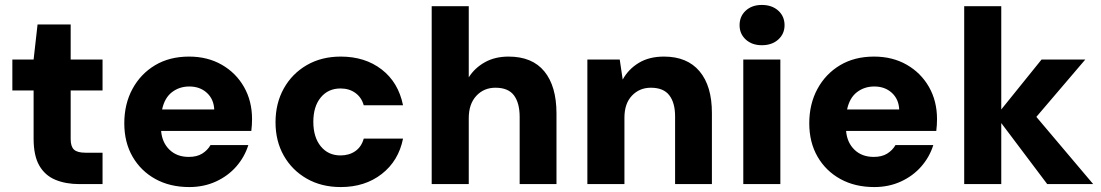

<svg xmlns="http://www.w3.org/2000/svg" viewBox="-20 -745 4457 777"><path d="M301 0Q246 0 204 -17.5Q162 -35 139 -75Q116 -115 116 -184V-379H30V-504H116L132 -646H266V-504H395V-379H266V-182Q266 -152 279.5 -139.5Q293 -127 326 -127H395V0Z M746 12Q668 12 609 -20.5Q550 -53 516.5 -111Q483 -169 483 -246Q483 -324 516 -385Q549 -446 607.5 -481Q666 -516 745 -516Q820 -516 877.5 -483Q935 -450 967.5 -393Q1000 -336 1000 -263Q1000 -239 997 -215H632Q636 -168 666 -139Q696 -110 744 -110Q777 -110 798.5 -123.5Q820 -137 832 -158H985Q970 -110 936.5 -71.5Q903 -33 854 -10.5Q805 12 746 12ZM746 -395Q706 -395 676 -372Q646 -349 636 -302H847Q845 -344 817 -369.5Q789 -395 746 -395Z M1359 12Q1281 12 1221.5 -22Q1162 -56 1128.5 -115Q1095 -174 1095 -250Q1095 -327 1128.5 -387Q1162 -447 1221.5 -481.5Q1281 -516 1359 -516Q1457 -516 1524.5 -464Q1592 -412 1611 -319H1452Q1443 -351 1418 -369Q1393 -387 1358 -387Q1308 -387 1278 -350.5Q1248 -314 1248 -252Q1248 -190 1278 -153Q1308 -116 1358 -116Q1393 -116 1418 -133.5Q1443 -151 1452 -184H1611Q1593 -94 1525 -41Q1457 12 1359 12Z M1727 0V-720H1877V-432Q1901 -470 1942 -493Q1983 -516 2038 -516Q2134 -516 2183 -456Q2232 -396 2232 -286V0H2083V-272Q2083 -328 2060 -359Q2037 -390 1985 -390Q1938 -390 1907.5 -357Q1877 -324 1877 -267V0Z M2357 0V-504H2488L2500 -423Q2523 -465 2565 -490.5Q2607 -516 2667 -516Q2761 -516 2811 -456.5Q2861 -397 2861 -288V0H2712V-274Q2712 -329 2688.5 -359.5Q2665 -390 2614 -390Q2568 -390 2537.5 -358Q2507 -326 2507 -269V0Z M3063 -562Q3023 -562 2998 -585Q2973 -608 2973 -643Q2973 -679 2998 -702Q3023 -725 3063 -725Q3104 -725 3129.5 -702Q3155 -679 3155 -643Q3155 -608 3129.5 -585Q3104 -562 3063 -562ZM2988 0V-504H3138V0Z M3518 12Q3440 12 3381 -20.5Q3322 -53 3288.5 -111Q3255 -169 3255 -246Q3255 -324 3288 -385Q3321 -446 3379.5 -481Q3438 -516 3517 -516Q3592 -516 3649.5 -483Q3707 -450 3739.5 -393Q3772 -336 3772 -263Q3772 -239 3769 -215H3404Q3408 -168 3438 -139Q3468 -110 3516 -110Q3549 -110 3570.5 -123.5Q3592 -137 3604 -158H3757Q3742 -110 3708.5 -71.5Q3675 -33 3626 -10.5Q3577 12 3518 12ZM3518 -395Q3478 -395 3448 -372Q3418 -349 3408 -302H3619Q3617 -344 3589 -369.5Q3561 -395 3518 -395Z M3882 0V-720H4032V-302L4195 -504H4372L4174 -272L4404 0H4218L4032 -247V0Z"/></svg>

Font: DM Sans Black
Style: Regular
Weight: 900
Designer: Colophon Foundry, Jonny Pinhorn
Foundry: Colophon Foundry
Version: Version 4.004; ttfautohint (v1.8.4.7-5d5b)